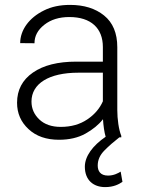

<svg xmlns="http://www.w3.org/2000/svg" viewBox="-20 -558 576 780"><path d="M470.2 139.2C460 145.5 442.4 155.3 418.9 155.3C387.2 155.3 377 136.2 377 114.3C377 91.8 386.2 71.3 404.3 53.2C422.4 34.7 442.9 17.1 464.8 0H472.7V-6.3C462.4 -31.2 456.5 -74.2 456.5 -110.8V-366.2C456.5 -423.3 438.5 -466.3 402.8 -495.1C367.2 -523.9 320.8 -538.1 264.6 -538.1C224.1 -538.1 189 -530.8 158.7 -515.6C97.7 -485.8 62 -435.5 62 -382.8L120.1 -382.3C120.1 -411.6 133.3 -436.5 160.2 -457.5C187 -478.5 220.7 -488.8 261.7 -488.8C350.1 -488.8 397.9 -442.9 397.9 -367.2V-307.6H290C215.3 -307.6 156.7 -293 113.8 -263.2C70.8 -233.4 49.3 -192.4 49.3 -140.6C49.3 -97.7 64.9 -62 96.2 -33.2C127 -4.4 168.5 9.8 219.7 9.8C261.2 9.8 297.4 1.5 327.1 -15.1C356.9 -31.7 380.9 -51.3 398.4 -73.7C399.9 -47.9 403.8 -20.5 409.2 -2.4C356.9 33.2 324.7 76.7 324.7 119.1C324.7 174.3 359.9 202.1 407.2 202.1C441.9 202.1 463.4 190.4 477.5 180.7ZM226.6 -42.5C189.9 -42.5 160.6 -52.7 139.6 -72.8C118.7 -92.8 107.9 -116.7 107.9 -145.5C107.9 -218.3 178.7 -262.7 298.3 -262.7H397.9V-146.5C385.3 -117.7 364.3 -92.8 334.5 -72.8C304.7 -52.7 269 -42.5 226.6 -42.5Z"/></svg>

Font: Vazirmatn ExtraLight
Style: Regular
Weight: 200
Designer: Saber Rastikerdar
Foundry: Saber Rastikerdar
Version: Version 33.003